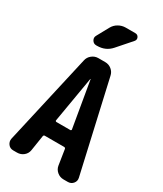

<svg xmlns="http://www.w3.org/2000/svg" viewBox="-236 -1057 973 1145"><g transform="rotate(30 250.0 -485.0)"><path d="M293.9 -275.4Q296.9 -275.4 299.3 -277.8Q301.8 -280.3 300.8 -283.2L247.1 -598.6Q247.1 -599.6 246.1 -599.6Q245.1 -599.6 245.1 -598.6L191.4 -283.2Q190.4 -280.3 192.9 -277.8Q195.3 -275.4 198.2 -275.4ZM339.8 -674.8 480.5 -54.7Q485.4 -33.2 471.7 -16.6Q458 0 435.5 0H406.2Q380.9 0 361.8 -16.1Q342.8 -32.2 338.9 -55.7L322.3 -162.1Q320.3 -169.9 311.5 -169.9H179.7Q171.9 -169.9 169.9 -162.1L153.3 -55.7Q149.4 -31.2 130.4 -15.6Q111.3 0 85.9 0H59.6Q37.1 0 24.4 -17.1Q11.7 -34.2 15.6 -54.7L156.2 -674.8Q161.1 -699.2 180.7 -714.8Q200.2 -730.5 224.6 -730.5H271.5Q296.9 -730.5 315.9 -714.8Q335 -699.2 339.8 -674.8ZM340.8 -969.7Q357.4 -969.7 364.3 -955.1Q371.1 -940.4 360.4 -927.7L276.4 -832Q239.3 -790 180.7 -790H174.8Q156.2 -790 146.5 -806.6Q136.7 -823.2 146.5 -839.8L190.4 -919.9Q203.1 -943.4 226.1 -956.5Q249 -969.7 275.4 -969.7Z"/></g></svg>

Font: Rounded Mgen+ 1mn bold
Style: Bold
Weight: 700
Designer: [Source Han Sans]
Ryoko NISHIZUKA  (kana & ideographs); Paul D. Hunt (Latin, Greek & Cyrillic); Wenlong ZHANG  (bopomofo
Version: Version 1.059.20150602